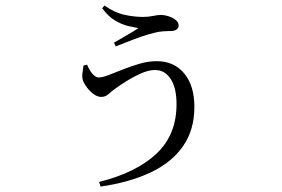

<svg xmlns="http://www.w3.org/2000/svg" viewBox="-20 -611 1040 709"><path d="M301.4 -372.2Q307.3 -358.9 314 -348.2Q320.7 -337.5 328.7 -331.3Q336.6 -325 344.6 -325Q358.5 -325 382.2 -334.2Q405.9 -343.4 435.3 -355.1Q464.6 -366.8 496.5 -376Q528.4 -385.1 559.2 -385.1Q622.6 -385.1 660.2 -339.9Q697.8 -294.6 697.8 -216.4Q697.8 -131.3 655.8 -71.1Q613.9 -10.8 536.3 25.7Q458.8 62.3 351.5 78.1L345.9 60.9Q483.9 26.2 557.9 -43.6Q631.9 -113.5 631.9 -226.3Q631.9 -286.6 610.2 -319.5Q588.5 -352.5 552.7 -352.5Q528.7 -352.5 500.3 -339.8Q471.9 -327.1 446.7 -311.2Q421.5 -295.4 406.3 -284.1Q393.9 -275.6 381.8 -264.4Q369.7 -253.1 354.1 -253.1Q340.6 -253.1 326.8 -262.8Q313.1 -272.6 302.6 -286.1Q292.2 -299.6 287.4 -310.5Q282.6 -323.5 284.1 -337.9Q285.5 -352.2 288.2 -368.9ZM357.4 -580.7 365.5 -590.6Q404.2 -563.8 440.1 -556.2Q475.9 -548.5 507.4 -548.5Q527.6 -548.5 544.9 -552.1Q562.2 -555.8 572.4 -555.8Q587.5 -555.8 603 -550.7Q618.4 -545.6 629.1 -537Q639.7 -528.4 639.7 -516.5Q639.7 -508.1 632.3 -502.3Q624.8 -496.5 610.1 -496.5Q599.6 -496.5 582.9 -495.4Q566.2 -494.3 550 -489.9Q530.1 -485.4 503.7 -476.3Q477.2 -467.2 451.8 -457.1Q426.5 -447.1 407.5 -439.7L400.9 -453.4Q424.5 -467.4 449.8 -481.8Q475 -496.2 491 -507.2Q477.1 -509.6 453.8 -514.8Q430.5 -520 404.9 -535.2Q379.2 -550.4 357.4 -580.7Z"/></svg>

Font: Noto Serif TC
Style: Regular
Weight: 200
Designer: Ryoko NISHIZUKA 西塚涼子 (kana & ideographs); Frank Grießhammer (Latin, Greek & Cyrillic); Wenlong ZHANG 张文龙 (bopomofo); San
Foundry: Adobe
Version: Version 2.001;hotconv 1.1.0;makeotfexe 2.6.0